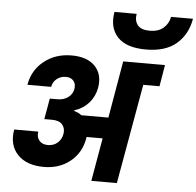

<svg xmlns="http://www.w3.org/2000/svg" viewBox="-65 -1101 1194 1167"><g transform="rotate(5 532.5 -517.5)"><path d="M286.1 -476.1Q325.2 -476.1 351.6 -495.6Q377.9 -515.1 383.8 -545.9Q389.6 -577.6 373.3 -596.9Q356.9 -616.2 326.2 -616.2Q294.9 -616.2 271 -597.2Q247.1 -578.1 242.2 -547.9H97.2Q112.8 -638.2 182.4 -693.6Q252 -749 350.1 -749Q445.3 -749 493.2 -699.2Q541 -649.4 526.9 -566.9Q517.1 -513.2 482.7 -474.1Q448.2 -435.1 395 -418L394 -414.1Q421.9 -406.7 439.9 -392.1H605L665 -740.2H919.9L897.9 -608.9H798.8L690.9 0H535.2L581.1 -263.2H482.9Q482.9 -261.7 482.4 -258.5Q481.9 -255.4 481.9 -253.9Q466.3 -165 400.1 -112.1Q334 -59.1 240.2 -59.1Q133.8 -59.1 79.1 -117.2Q24.4 -175.3 41 -270H188Q182.1 -237.8 200 -215.8Q217.8 -193.8 252.9 -193.8Q288.1 -193.8 312 -214.8Q335.9 -235.8 341.8 -270Q347.2 -303.7 328.1 -326.4Q309.1 -349.1 263.2 -349.1H217.8L240.2 -476.1ZM795.9 -824.2Q674.8 -824.2 621.8 -882.1Q568.8 -939.9 585.9 -1035.2H721.2Q713.9 -993.2 734.9 -966.6Q755.9 -939.9 809.1 -939.9Q861.3 -939.9 892.3 -966.6Q923.3 -993.2 931.2 -1035.2H1064.9Q1048.3 -938.5 981.4 -881.3Q914.6 -824.2 795.9 -824.2Z"/></g></svg>

Font: Poppins
Style: Bold Italic
Weight: 700
Italic angle: -10°
Designer: Ninad Kale (Devanagari), Jonny Pinhorn (Latin)
Foundry: Indian Type Foundry
Version: Version 3.200;PS 1.000;hotconv 16.6.54;makeotf.lib2.5.65590